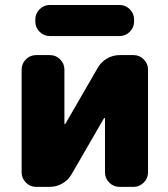

<svg xmlns="http://www.w3.org/2000/svg" viewBox="-20 -767 671 767"><path d="M178.7 -623Q155.3 -623 138.2 -640.1Q121.1 -657.2 121.1 -680.7V-689.5Q121.1 -712.9 138.2 -730Q155.3 -747.1 178.7 -747.1H458Q481.4 -747.1 498.5 -730Q515.6 -712.9 515.6 -689.5V-680.7Q515.6 -657.2 498.5 -640.1Q481.4 -623 458 -623ZM399.4 -293Q399.4 -294.9 397.9 -295.4Q396.5 -295.9 395.5 -294.9L265.6 -70.3Q252 -46.9 228.5 -33.7Q205.1 -20.5 178.7 -20.5H124Q100.6 -20.5 83.5 -37.6Q66.4 -54.7 66.4 -78.1V-489.3Q66.4 -512.7 83.5 -529.8Q100.6 -546.9 124 -546.9H179.7Q203.1 -546.9 220.2 -529.8Q237.3 -512.7 237.3 -489.3V-273.4Q237.3 -272.5 238.8 -272Q240.2 -271.5 241.2 -272.5L371.1 -497.1Q384.8 -520.5 408.2 -533.7Q431.6 -546.9 458 -546.9H513.7Q537.1 -546.9 554.2 -529.8Q571.3 -512.7 571.3 -489.3V-78.1Q571.3 -54.7 554.2 -37.6Q537.1 -20.5 513.7 -20.5H457Q433.6 -20.5 416.5 -37.6Q399.4 -54.7 399.4 -78.1Z"/></svg>

Font: Gen Jyuu Gothic Heavy
Style: Bold
Weight: 900
Designer: [Source Han Sans]
Ryoko NISHIZUKA  (kana & ideographs); Paul D. Hunt (Latin, Greek & Cyrillic); Wenlong ZHANG  (bopomofo
Version: Version 1.002.20150607